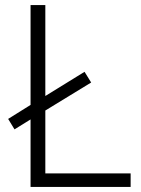

<svg xmlns="http://www.w3.org/2000/svg" viewBox="-20 -734 555 754"><path d="M100 0H493V-53H158V-300L338 -410L312 -452L158 -357V-714H100V-322L12 -267L37 -226L100 -265Z"/></svg>

Font: Noto Sans Kannada Light
Style: Regular
Weight: 300
Designer: Jelle Bosma - Monotype Design Team
Foundry: Monotype Imaging Inc.
Version: Version 2.005